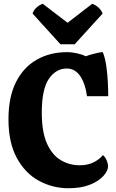

<svg xmlns="http://www.w3.org/2000/svg" viewBox="-20 -986 614 1020"><path d="M344 14Q259 14 186 -26Q113 -66 69 -147.5Q25 -229 25 -352Q25 -470 64.5 -549Q104 -628 174.5 -668.5Q245 -709 338 -709Q360 -709 388 -703Q416 -697 437 -687Q447 -692 464 -696.5Q481 -701 498.5 -705Q516 -709 526 -709Q539 -677 545 -633.5Q551 -590 553 -547.5Q555 -505 555 -475H442Q434 -540 406.5 -581Q379 -622 335 -622Q277 -622 239.5 -567Q202 -512 202 -387Q202 -284 230 -222.5Q258 -161 304 -134.5Q350 -108 403 -108Q449 -108 481 -125.5Q513 -143 526 -162Q539 -153 546.5 -134.5Q554 -116 554 -102Q554 -79 529.5 -51.5Q505 -24 458.5 -5Q412 14 344 14ZM301 -751 153 -914Q158 -931 173 -945Q188 -959 207 -966L339 -865L470 -966Q489 -959 504 -945Q519 -931 525 -914L377 -751Z"/></svg>

Font: Calistoga
Style: Regular
Weight: 400
Designer: Yvonne Schuttler, Eben Sorkin
Foundry: www.sorkintype.com
Version: Version 1.010; ttfautohint (v1.8.4.7-5d5b)